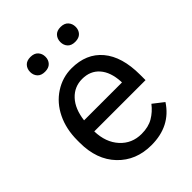

<svg xmlns="http://www.w3.org/2000/svg" viewBox="-209 -830 948 948"><g transform="rotate(-45 265.0 -355.5)"><path d="M287.6 9.8Q180.2 9.8 112.8 -60.8Q45.4 -131.3 45.4 -249.5V-266.1Q45.4 -344.7 75.4 -406.5Q105.5 -468.3 159.4 -503.2Q213.4 -538.1 276.4 -538.1Q379.4 -538.1 436.5 -470.2Q493.7 -402.3 493.7 -275.9V-238.3H135.7Q137.7 -160.2 181.4 -112.1Q225.1 -64 292.5 -64Q340.3 -64 373.5 -83.5Q406.7 -103 431.6 -135.3L486.8 -92.3Q420.4 9.8 287.6 9.8ZM276.4 -463.9Q221.7 -463.9 184.6 -424.1Q147.5 -384.3 138.7 -312.5H403.3V-319.3Q399.4 -388.2 366.2 -426Q333 -463.9 276.4 -463.9ZM119.1 -669.4Q119.1 -691.4 132.6 -706.3Q146 -721.2 172.4 -721.2Q198.7 -721.2 212.4 -706.3Q226.1 -691.4 226.1 -669.4Q226.1 -647.5 212.4 -632.8Q198.7 -618.2 172.4 -618.2Q146 -618.2 132.6 -632.8Q119.1 -647.5 119.1 -669.4ZM329.1 -668.5Q329.1 -690.4 342.5 -705.6Q356 -720.7 382.3 -720.7Q408.7 -720.7 422.4 -705.6Q436 -690.4 436 -668.5Q436 -646.5 422.4 -631.8Q408.7 -617.2 382.3 -617.2Q356 -617.2 342.5 -631.8Q329.1 -646.5 329.1 -668.5Z"/></g></svg>

Font: RobotoDraft
Style: Regular
Weight: 400
Version: Version 2.001101; 2014